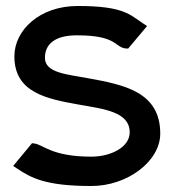

<svg xmlns="http://www.w3.org/2000/svg" viewBox="-20 -610 580 641"><path d="M402 -448H408L471 -523L459 -531C413 -561 394 -590 239 -590C112 -590 28 -509 28 -422C28 -300 137 -280 242 -261C327 -246 413 -237 413 -168C413 -118 349 -87 285 -87C151 -87 124 -128 94 -131L87 -132L24 -56L36 -48C84 -16 132 11 285 11C406 11 515 -72 515 -164C515 -303 395 -327 273 -349C205 -362 130 -366 130 -417C130 -467 170 -493 239 -492C374 -492 363 -450 402 -448Z"/></svg>

Font: Charger
Style: ExBd
Weight: 400
Designer: Jasper
Foundry: Cannot Into Space Fonts
Version: Version 0.99